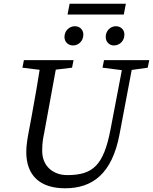

<svg xmlns="http://www.w3.org/2000/svg" viewBox="-20 -991 818 1026"><path d="M120.4 -179.1C120.4 -53.8 192.8 15.1 328 15.1C474 15.1 578.9 -62.1 618.8 -273.7L693.7 -669.7H641.4L570.4 -298.2C533.6 -108.3 477.6 -55.3 339 -55.3C265.9 -55.3 205.4 -101.3 205.4 -185.1C205.4 -231.7 211.3 -255.8 216.4 -282L287.4 -669.7H200.3C184.3 -566.7 166.3 -462.8 147.3 -359.9L133.3 -285.6C126.3 -248.7 120.4 -211.9 120.4 -179.1ZM99.8 -629.3 221.3 -614.3H240.5L365 -629.3L373.1 -669.7H107.8L99.8 -629.3ZM527.8 -629.3 644.5 -614.4H663.7L769.5 -629.3L777.6 -669.7H535.9L527.8 -629.3ZM370 -748.1C400.2 -748.1 425.4 -772.2 425.4 -806.6C425.4 -831.8 406.2 -850.9 380 -850.9C351.8 -850.9 324.5 -827.8 324.5 -793.5C324.5 -765.2 345.8 -748.1 370 -748.1ZM588.3 -748.1C619.5 -748.1 644.8 -772.2 644.8 -806.6C644.8 -831.8 625.6 -850.9 599.4 -850.9C571.2 -850.9 544.9 -827.8 544.9 -793.5C544.9 -765.2 566.1 -748.1 588.3 -748.1ZM340.9 -913.4H641.5L652.6 -971.1H352.1L340.9 -913.4Z"/></svg>

Font: Source Serif Variable
Style: Italic
Weight: 389
Italic angle: -12°
Designer: Frank Grießhammer
Foundry: Adobe Systems Incorporated
Version: Version 3.001;hotconv 1.0.111;makeotfexe 2.5.65597